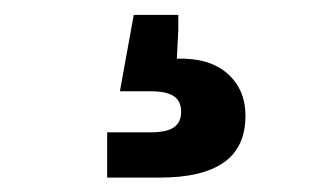

<svg xmlns="http://www.w3.org/2000/svg" viewBox="-20 -41 433 265"><path d="M127.9 204.1V141.6H188.5Q210 141.6 220 134.8Q230 127.9 230 113.3Q230 98.6 220 91.8Q210 85 188.5 85H145.5L164.6 -20.5H226.1V0L224.1 40Q269 38.6 293.9 60.5Q318.8 82.5 318.8 118.7Q318.8 162.1 289.1 183.1Q259.3 204.1 200.7 204.1Z"/></svg>

Font: Inter 24pt ExtraBold
Style: Regular
Weight: 800
Designer: Rasmus Andersson
Foundry: rsms
Version: Version 4.001;git-66647c0bb